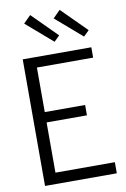

<svg xmlns="http://www.w3.org/2000/svg" viewBox="-105 -1044 728 1105"><g transform="rotate(-10 259.5 -491.5)"><path d="M282.2 -940.9 324.7 -983.4 468.8 -839.4 436.5 -807.6ZM109.9 -940.9 152.3 -983.4 296.4 -839.4 264.2 -807.6ZM65.9 0V-739.7H466.8V-679.2H138.2V-418.9H374V-358.4H138.2V-64.9H485.4V0Z"/></g></svg>

Font: News Cycle
Style: Regular
Weight: 500
Version: Version 0.5.2